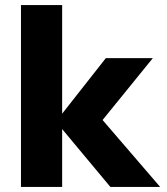

<svg xmlns="http://www.w3.org/2000/svg" viewBox="-20 -740 660 760"><path d="M226 0H63V-720H226V-290L399 -510H585L386 -265L614 0H417L226 -229Z"/></svg>

Font: Wix Madefor Text ExtraBold
Style: Regular
Weight: 800
Designer: Dalton Maag Ltd
Foundry: Dalton Maag Ltd
Version: Version 3.100